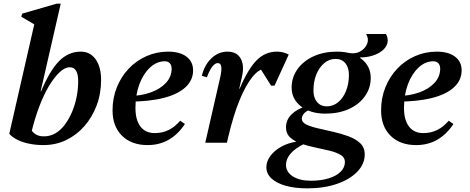

<svg xmlns="http://www.w3.org/2000/svg" viewBox="-20 -785 2584 1056"><path d="M219 13Q178 13 141 5.5Q104 -2 76 -16Q48 -30 31 -49L132 -163Q132 -99 154.5 -67Q177 -35 221 -35Q256 -35 285 -52Q314 -69 337 -100Q360 -131 376.5 -170Q393 -209 401.5 -252.5Q410 -296 410 -339Q410 -415 364 -415Q337 -415 308 -388Q279 -361 250 -313Q221 -265 196 -199Q171 -133 152 -54L102 -66L134 -283H206Q255 -399 306 -450Q357 -501 424 -501Q476 -501 506 -459Q536 -417 536 -345Q536 -270 511.5 -205Q487 -140 444 -91Q401 -42 343.5 -14.5Q286 13 219 13ZM31 -49 178 -693 201 -632 97 -693 102 -710 292 -765H314L153 -62Z M792 13Q703 13 651 -38.5Q599 -90 599 -178Q599 -246 622.5 -304.5Q646 -363 687.5 -407Q729 -451 785 -476Q841 -501 905 -501Q969 -501 1005.5 -473.5Q1042 -446 1042 -398Q1042 -344 1000 -305Q958 -266 878.5 -246Q799 -226 686 -226V-257Q753 -257 807 -276Q861 -295 892.5 -329Q924 -363 924 -407Q924 -426 914 -437Q904 -448 887 -448Q842 -448 805 -413.5Q768 -379 746.5 -321.5Q725 -264 725 -191Q725 -125 752.5 -89Q780 -53 831 -53Q873 -53 907.5 -70Q942 -87 971 -121L997 -103Q920 13 792 13Z M1186 -34 1235 -297H1298Q1345 -407 1392 -454Q1439 -501 1503 -501Q1537 -501 1568 -485L1490 -314H1471L1394 -436H1442V-408Q1406 -408 1368.5 -362Q1331 -316 1297 -232.5Q1263 -149 1236 -34ZM1109 0 1191 -359Q1200 -398 1197 -418Q1194 -438 1178 -438Q1147 -438 1118 -360L1090 -368Q1105 -429 1143.5 -465Q1182 -501 1231 -501Q1282 -501 1303.5 -463.5Q1325 -426 1311 -364L1228 0Z M1670 251Q1601 251 1550.5 236.5Q1500 222 1472.5 196Q1445 170 1445 135Q1445 102 1467.5 72Q1490 42 1527.5 21.5Q1565 1 1611 -6V-13H1654V6Q1604 30 1578.5 59.5Q1553 89 1553 122Q1553 161 1590.5 185Q1628 209 1690 209Q1745 209 1787.5 196Q1830 183 1853.5 159.5Q1877 136 1877 106Q1877 81 1853.5 67Q1830 53 1793.5 44Q1757 35 1715.5 26.5Q1674 18 1637 5.5Q1600 -7 1576.5 -28.5Q1553 -50 1553 -85Q1553 -125 1582.5 -155Q1612 -185 1664 -201L1693 -184Q1669 -178 1654.5 -163.5Q1640 -149 1640 -132Q1640 -112 1665 -100Q1690 -88 1729.5 -79Q1769 -70 1813 -60Q1857 -50 1896.5 -35.5Q1936 -21 1961 2.5Q1986 26 1986 64Q1986 117 1945 159.5Q1904 202 1832.5 226.5Q1761 251 1670 251ZM1769 -160Q1687 -160 1635.5 -200Q1584 -240 1584 -303Q1584 -360 1616.5 -405Q1649 -450 1705 -475.5Q1761 -501 1833 -501Q1917 -501 1968 -461Q2019 -421 2019 -357Q2019 -300 1986.5 -255Q1954 -210 1898 -185Q1842 -160 1769 -160ZM1777 -200Q1812 -200 1839.5 -222.5Q1867 -245 1883 -284.5Q1899 -324 1899 -373Q1899 -414 1879.5 -437.5Q1860 -461 1825 -461Q1791 -461 1763.5 -438Q1736 -415 1720 -376Q1704 -337 1704 -287Q1704 -247 1724 -223.5Q1744 -200 1777 -200ZM1897 -460V-494Q1933 -487 1960 -501.5Q1987 -516 1998.5 -542.5Q2010 -569 1994 -598H2103Q2117 -571 2110.5 -547.5Q2104 -524 2082.5 -506.5Q2061 -489 2029 -479Q1997 -469 1960 -469V-460Z M2269 13Q2180 13 2128 -38.5Q2076 -90 2076 -178Q2076 -246 2099.5 -304.5Q2123 -363 2164.5 -407Q2206 -451 2262 -476Q2318 -501 2382 -501Q2446 -501 2482.5 -473.5Q2519 -446 2519 -398Q2519 -344 2477 -305Q2435 -266 2355.5 -246Q2276 -226 2163 -226V-257Q2230 -257 2284 -276Q2338 -295 2369.5 -329Q2401 -363 2401 -407Q2401 -426 2391 -437Q2381 -448 2364 -448Q2319 -448 2282 -413.5Q2245 -379 2223.5 -321.5Q2202 -264 2202 -191Q2202 -125 2229.5 -89Q2257 -53 2308 -53Q2350 -53 2384.5 -70Q2419 -87 2448 -121L2474 -103Q2397 13 2269 13Z"/></svg>

Font: Platypi Light Medium
Style: Italic
Weight: 500
Italic angle: -13°
Version: Version 1.200